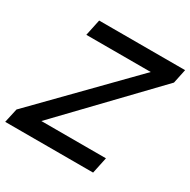

<svg xmlns="http://www.w3.org/2000/svg" viewBox="-194 -861 1003 1012"><g transform="rotate(30 307.5 -355.0)"><path d="M-16 -86 -35 0H500L521 -99H128L632 -624L650 -710H127L106 -611H498Z"/></g></svg>

Font: FIGSv2-sans-serif SmBold Italic
Style: Regular
Weight: 600
Italic angle: -12°
Designer: Matt McInerney, Pablo Impallari, Rodrigo Fuenzalida
Foundry: Matt McInerney, Pablo Impallari, Rodrigo Fuenzalida
Version: Version 4.020;hotconv 1.0.109;makeotfexe 2.5.65596